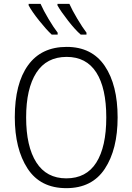

<svg xmlns="http://www.w3.org/2000/svg" viewBox="-20 -969 689 999"><path d="M325 10Q190 10 123.5 -92Q57 -194 57 -359Q57 -534 126 -629.5Q195 -725 327 -725Q458 -725 525 -626Q592 -527 592 -358Q592 -192 525.5 -91Q459 10 325 10ZM325 -41Q429 -41 481 -123Q533 -205 533 -358Q533 -511 481 -592Q429 -673 327 -673Q222 -673 169 -590.5Q116 -508 116 -358Q116 -207 169 -124Q222 -41 325 -41ZM280 -799V-789H249Q221 -815 183.5 -862Q146 -909 129 -941V-949H191Q206 -915 232.5 -870.5Q259 -826 280 -799ZM430 -799V-789H400Q372 -813 334.5 -861Q297 -909 279 -941V-949H341Q355 -917 382.5 -871Q410 -825 430 -799Z"/></svg>

Font: Noto Sans UI NarrowLight
Style: Regular
Weight: 300
Width: 4
Designer: Monotype Design Team
Foundry: Monotype Imaging Inc.
Version: Version 1.001